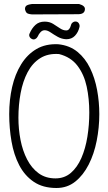

<svg xmlns="http://www.w3.org/2000/svg" viewBox="-20 -947 540 959"><path d="M271 -726Q328 -720 367 -688Q406 -656 430 -606.5Q454 -557 465 -497.5Q476 -438 476 -377Q476 -310 463 -244Q450 -178 423 -125Q396 -72 356 -40Q316 -8 262 -8Q194 -8 148.5 -39Q103 -70 76 -122Q49 -174 37.5 -240.5Q26 -307 26 -377Q26 -448 40.5 -512Q55 -576 85.5 -625.5Q116 -675 162 -702Q208 -729 271 -726ZM275 -677Q220 -681 181 -656.5Q142 -632 118 -586.5Q94 -541 83 -482Q72 -423 72 -359Q72 -302 82.5 -248Q93 -194 115.5 -150.5Q138 -107 173 -81.5Q208 -56 257 -56Q302 -56 334 -83.5Q366 -111 386.5 -158Q407 -205 416.5 -264Q426 -323 426 -385Q426 -454 413 -514.5Q400 -575 367 -618.5Q334 -662 275 -677ZM168 -764Q164 -756 156 -752Q148 -748 140 -752Q131 -756 127.5 -764Q124 -772 128 -780Q139 -806 157 -822.5Q175 -839 203 -839Q227 -839 245 -828Q263 -817 279 -806Q295 -795 311 -795Q328 -795 335 -823Q337 -831 345 -836Q353 -841 362 -839Q370 -837 374.5 -829Q379 -821 377 -812Q371 -786 354.5 -768.5Q338 -751 311 -751Q288 -752 268.5 -763Q249 -774 233 -785Q217 -796 203 -796Q192 -796 183 -787Q174 -778 168 -764ZM375 -927Q407 -918 404 -899Q402 -876 370 -876L140 -875Q118 -877 112.5 -883.5Q107 -890 105 -900Q104 -911 110.5 -917.5Q117 -924 140 -927Z"/></svg>

Font: Yomogi
Style: Regular
Weight: 400
Designer: satsuyako
Foundry: satsuyako
Version: Version 3.100